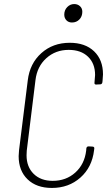

<svg xmlns="http://www.w3.org/2000/svg" viewBox="-20 -919 546 947"><path d="M72 -149Q72 -159 74 -179L117 -523Q127 -606 184 -657Q241 -708 324 -708Q400 -708 444 -666Q488 -624 488 -552Q488 -543 486 -523L485 -513Q483 -503 474 -503L454 -502Q445 -502 446 -511L447 -524Q449 -542 449 -549Q449 -606 414 -639.5Q379 -673 319 -673Q254 -673 208.5 -632Q163 -591 155 -524L112 -176Q111 -168 111 -153Q111 -96 146 -61.5Q181 -27 240 -27Q306 -27 351.5 -68Q397 -109 405 -176L406 -188Q408 -197 417 -197L436 -196Q441 -196 443.5 -193Q446 -190 445 -186L444 -178Q434 -94 376.5 -43Q319 8 236 8Q160 8 116 -34.5Q72 -77 72 -149ZM297 -847Q297 -869 311.5 -884Q326 -899 346 -899Q363 -899 374.5 -888.5Q386 -878 386 -861Q386 -838 371.5 -823Q357 -808 335 -808Q318 -808 307.5 -819Q297 -830 297 -847Z"/></svg>

Font: Barlow Semi Condensed ExLight
Style: Italic
Weight: 275
Width: 4
Italic angle: -7°
Designer: Jeremy Tribby
Foundry: Tribby Type
Version: Version 1.408